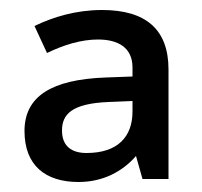

<svg xmlns="http://www.w3.org/2000/svg" viewBox="-20 -742 405 384"><path d="M184 -722C132 -722 86 -708 49 -690L74 -636C107 -652 142 -663 176 -663C216 -663 245 -647 245 -607V-589L191 -587C84 -583 29 -550 29 -480C29 -411 71 -378 137 -378C186 -378 225 -399 252 -430L265 -384H317V-603C317 -683 272 -722 184 -722ZM197 -538 245 -540V-519C245 -469 216 -436 153 -436C124 -436 104 -449 104 -481C104 -513 123 -535 197 -538Z"/></svg>

Font: Noto Sans Gunjala Gondi Medium
Style: Regular
Weight: 500
Designer: Ek Type
Foundry: Ek Type
Version: Version 1.004